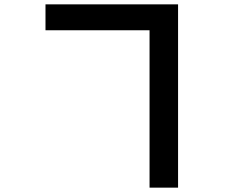

<svg xmlns="http://www.w3.org/2000/svg" viewBox="-20 -807 1040 882"><path d="M189 -668V-787H798V55H667V-668Z"/></svg>

Font: Noto Sans JP Thin
Style: Bold
Weight: 700
Version: Version 2.004-H2;hotconv 1.0.118;makeotfexe 2.5.65603